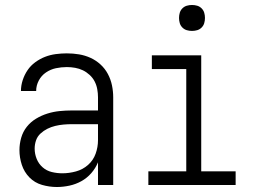

<svg xmlns="http://www.w3.org/2000/svg" viewBox="-20 -742 1040 770"><path d="M208 8Q178 8 148.5 -0.5Q119 -9 98 -30.5Q77 -52 67.5 -81Q58 -110 58 -140Q58 -165 65 -189.5Q72 -214 87.5 -233.5Q103 -253 124.5 -266Q146 -279 170 -286.5Q194 -294 218.5 -296.5Q243 -299 268 -299H373V-352Q373 -368 370 -384.5Q367 -401 359.5 -415.5Q352 -430 339.5 -441.5Q327 -453 312.5 -460Q298 -467 281.5 -470Q265 -473 248 -473Q226 -473 204.5 -468.5Q183 -464 164.5 -451.5Q146 -439 135.5 -419Q125 -399 125 -377H64Q64 -399 71 -420.5Q78 -442 90.5 -460.5Q103 -479 121.5 -492.5Q140 -506 160.5 -514Q181 -522 203.5 -525Q226 -528 248 -528Q273 -528 297 -524Q321 -520 343 -510Q365 -500 383 -483.5Q401 -467 412.5 -445.5Q424 -424 429 -400Q434 -376 434 -352V0H373V-91Q363 -67 346 -47.5Q329 -28 306.5 -15.5Q284 -3 258.5 2.5Q233 8 208 8ZM230 -47Q257 -47 284.5 -54.5Q312 -62 333 -80.5Q354 -99 363.5 -125.5Q373 -152 373 -180V-244H268Q252 -244 235 -242.5Q218 -241 201.5 -237Q185 -233 170 -225.5Q155 -218 142.5 -206.5Q130 -195 124.5 -179Q119 -163 119 -146Q119 -125 127 -105Q135 -85 151 -71Q167 -57 188 -52Q209 -47 230 -47Z M575 0V-55H727V-465H589V-520H787V-55H925V0ZM750 -618Q739 -618 729 -621Q719 -624 711.5 -631.5Q704 -639 701 -649Q698 -659 698 -670Q698 -681 701 -691Q704 -701 711.5 -708.5Q719 -716 729 -719Q739 -722 750 -722Q761 -722 771 -719Q781 -716 788.5 -708.5Q796 -701 799 -691Q802 -681 802 -670Q802 -659 799 -649Q796 -639 788.5 -631.5Q781 -624 771 -621Q761 -618 750 -618Z"/></svg>

Font: Iosevka Curly Light
Style: Regular
Weight: 300
Monospace: yes
Designer: Belleve Invis
Foundry: Belleve Invis
Version: Version 22.1.2; ttfautohint (v1.8.4)